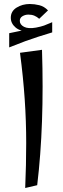

<svg xmlns="http://www.w3.org/2000/svg" viewBox="-20 -925 313 960"><path d="M106 15Q111 -101 111 -210Q111 -319 103.5 -429.5Q96 -540 80 -661L190 -676Q193 -582 193 -493Q193 -404 190 -319Q187 -234 181 -154Q175 -74 166 1ZM148 -761 130 -767Q82 -767 58 -787.5Q34 -808 34 -836Q34 -869 63 -887Q92 -905 129 -905Q152 -905 176.5 -899Q201 -893 220 -873L176 -831Q165 -841 152 -846.5Q139 -852 122 -852Q106 -852 92.5 -844Q79 -836 79 -821Q79 -802 100 -791Q121 -780 160 -787Q186 -792 201 -797.5Q216 -803 241 -814V-763ZM26 -688V-759Q69 -768 103 -775Q137 -782 170 -788Q203 -794 241 -800V-763Q201 -751 170 -741Q139 -731 106 -719Q73 -707 26 -688Z"/></svg>

Font: Marhey Light
Style: Regular
Weight: 300
Designer: Nur Syamsi & Bustanul Arifin
Foundry: Namelatype
Version: Version 1.000